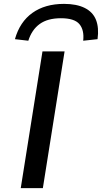

<svg xmlns="http://www.w3.org/2000/svg" viewBox="-20 -970 526 990"><path d="M87 0 199 -705H313L201 0ZM126 -760 57 -768Q82 -857 147 -903.5Q212 -950 310 -950Q375 -950 417 -929Q459 -908 475 -867.5Q491 -827 483 -768L409 -760Q415 -815 389.5 -845.5Q364 -876 294 -876Q226 -876 185 -846.5Q144 -817 126 -760Z"/></svg>

Font: Nunito Sans 7pt Expanded Medium
Style: Italic
Weight: 500
Width: 7
Italic angle: -9°
Designer: Vernon Adams
Foundry: Vernon Adams
Version: Version 3.101;gftools[0.9.27]